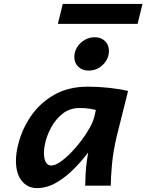

<svg xmlns="http://www.w3.org/2000/svg" viewBox="-20 -943 744 975"><path d="M542.5 0H412.6Q412.6 -22 414.6 -58.8Q416.5 -95.7 421.9 -131.3L427.7 -168.9Q397 -127.4 355.7 -85.7Q314.5 -43.9 266.6 -15.9Q218.8 12.2 167.5 12.2Q120.1 12.2 90.6 -24.4Q61 -61 61 -126Q61 -165 72.3 -209.5Q91.3 -286.6 137.2 -353.5Q183.1 -420.4 255.4 -461.7Q327.6 -502.9 426.3 -502.9Q479.5 -502.9 535.4 -496.8Q591.3 -490.7 630.4 -481L574.2 -256.3Q555.2 -179.7 548.8 -110.1Q542.5 -40.5 542.5 0ZM459 -350.6 466.8 -384.8Q457.5 -387.2 436.3 -390.9Q415 -394.5 383.8 -394.5Q335 -394.5 298.3 -366Q261.7 -337.4 238.8 -294.2Q215.8 -251 207.5 -207Q203.1 -185.1 203.1 -165.5Q203.1 -138.2 212.2 -120.4Q221.2 -102.5 240.2 -102.5Q259.3 -102.5 285.2 -120.1Q311 -137.7 338.9 -166Q366.7 -194.3 392.1 -227.8Q417.5 -261.2 435.3 -293.5Q453.1 -325.7 459 -350.6ZM357.4 -653.3Q357.4 -680.2 371.6 -703.1Q385.7 -726.1 409.4 -740Q433.1 -753.9 461.4 -753.9Q493.2 -753.9 513.2 -734.4Q533.2 -714.8 533.2 -685.1Q533.2 -644.5 502.9 -614.5Q472.7 -584.5 429.2 -584.5Q397.9 -584.5 377.7 -604Q357.4 -623.5 357.4 -653.3ZM273.9 -821.8 298.8 -922.9H703.6L678.7 -821.8Z"/></svg>

Font: Andika
Style: Bold Italic
Weight: 700
Italic angle: -14°
Designer: Victor Gaultney, Annie Olsen, Julie Remington, Don Collingsworth, Eric Hays, Becca Hirsbrunner
Foundry: SIL International
Version: Version 6.101